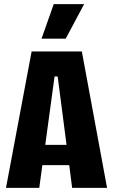

<svg xmlns="http://www.w3.org/2000/svg" viewBox="-20 -909 547 929"><path d="M9 0 133 -660H376L498 0H329L315 -110H185L170 0ZM244 -539 199 -208H302L259 -539ZM298 -722H181L240 -889H387Z"/></svg>

Font: Bricolage Grotesque 12pt Condensed ExtraBold
Style: Regular
Weight: 800
Width: 3
Designer: Mathieu Triay
Foundry: Atelier Triay
Version: Version 1.001; ttfautohint (v1.8.4.7-5d5b);gftools[0.9.33.de